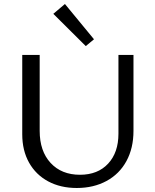

<svg xmlns="http://www.w3.org/2000/svg" viewBox="-20 -932 774 958"><path d="M91 -262V-658H178V-279Q178 -178 232.5 -119Q287 -60 379 -60Q468 -60 519.5 -115.5Q571 -171 571 -265V-658H646V-279Q646 -193 611 -128.5Q576 -64 511.5 -29Q447 6 363 6Q282 6 220.5 -27Q159 -60 125 -120.5Q91 -181 91 -262ZM246 -863 304 -912 449 -736 408 -702Z"/></svg>

Font: Ysabeau Medium
Style: Regular
Weight: 500
Designer: Christian Thalmann (Catharsis Fonts)
Version: Version 0.003